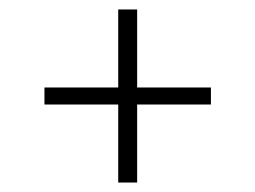

<svg xmlns="http://www.w3.org/2000/svg" viewBox="-20 -543 540 406"><path d="M270 -157H230V-322H74V-358H230V-523H270V-358H426V-322H270Z"/></svg>

Font: Iosevka Slab Extralight
Style: Regular
Weight: 200
Monospace: yes
Designer: Belleve Invis
Foundry: Belleve Invis
Version: Version 11.1.1; ttfautohint (v1.8.3)